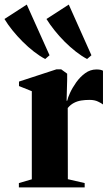

<svg xmlns="http://www.w3.org/2000/svg" viewBox="-76 -819 490 839"><path d="M6.5 0V-19L63 -35.5V-420.5L7 -443V-462.5L170.5 -516H191.5L217.5 -497V-471L215 -378.5L218 -379.5Q220 -391 230 -413Q240 -435 256.8 -458.8Q273.5 -482.5 296 -499Q318.5 -515.5 345.5 -515.5Q356 -515.5 362.8 -514Q369.5 -512.5 374 -510V-362.5Q367.5 -368 352.2 -375.2Q337 -382.5 315.5 -382.5Q296 -382.5 278.8 -379.8Q261.5 -377 246.8 -369.2Q232 -361.5 220 -347L220.5 -36L294 -19V0ZM121 -561.5Q98 -573.5 72.5 -593.2Q47 -613 22.8 -637.2Q-1.5 -661.5 -22 -687Q-42.5 -712.5 -56.5 -736L41 -799L140.5 -577.5L122 -561.5ZM304 -561.5Q281 -573.5 255.8 -593.2Q230.5 -613 206.2 -637.2Q182 -661.5 161.8 -687Q141.5 -712.5 127 -736L224.5 -799L323.5 -577.5L305 -561.5Z"/></svg>

Font: Merriweather 144pt ExtraBold
Style: Regular
Weight: 800
Version: Version 2.100